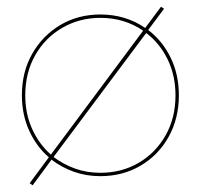

<svg xmlns="http://www.w3.org/2000/svg" viewBox="-20 -513 586 570"><path d="M45 -230Q45 -300 76 -354Q107 -408 159.5 -439Q212 -470 278 -470Q353 -470 411 -430L458 -493L467 -487L420 -424Q462 -392 486.5 -342Q511 -292 511 -230Q511 -161 480.5 -106.5Q450 -52 397 -21Q344 10 278 10Q236 10 199.5 -3Q163 -16 133 -39L77 37L68 31L125 -46Q88 -78 66.5 -125.5Q45 -173 45 -230ZM55 -230Q55 -175 75.5 -130Q96 -85 131 -54L405 -422Q349 -460 278 -460Q216 -460 165 -430.5Q114 -401 84.5 -349Q55 -297 55 -230ZM501 -230Q501 -289 477.5 -337Q454 -385 414 -415L139 -47Q168 -25 203 -12.5Q238 0 278 0Q341 0 391.5 -29.5Q442 -59 471.5 -111Q501 -163 501 -230Z"/></svg>

Font: Jost* Hairline
Style: Regular
Weight: 100
Version: Version 3.7